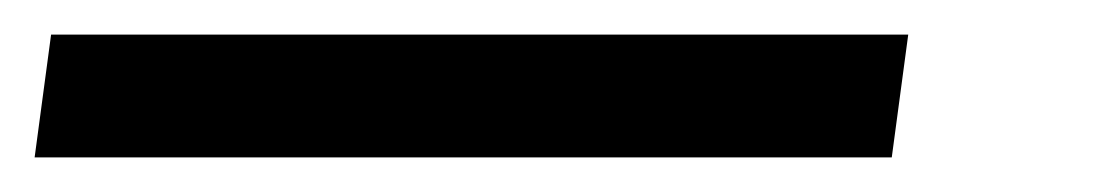

<svg xmlns="http://www.w3.org/2000/svg" viewBox="-24 37 644 112"><path d="M-3.8 128.8 5.8 57.2H505.8L496.2 128.8Z"/></svg>

Font: Chivo Mono Medium
Style: Italic
Weight: 500
Italic angle: -8.05°
Monospace: yes
Designer: Hector Gatti
Foundry: Omnibus-Type
Version: Version 1.008